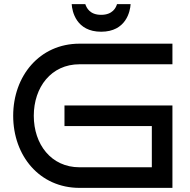

<svg xmlns="http://www.w3.org/2000/svg" viewBox="-20 -912 922 932"><path d="M817 -400H293V-300H717V-100H366C228 -100 144 -212 144 -350C144 -488 228 -600 366 -600H817V-700H366C172 -700 44 -543 44 -350C44 -156 172 0 366 0H817ZM614 -892H548C543 -875 527 -840 471 -840C415 -840 400 -875 394 -892H328C330 -857 350 -758 471 -758C592 -758 612 -857 614 -892Z"/></svg>

Font: Bruno Ace SC
Style: Regular
Weight: 400
Designer: Astigmatic (AOETI)
Foundry: Astigmatic (AOETI)
Version: Version 1.000